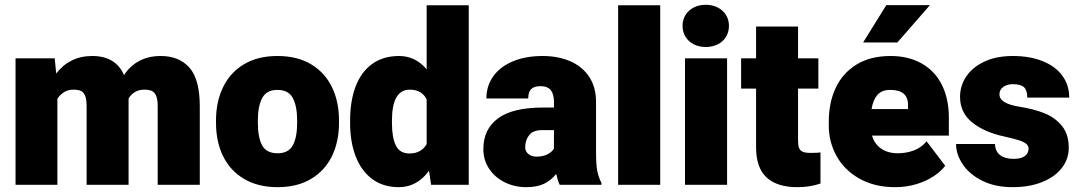

<svg xmlns="http://www.w3.org/2000/svg" viewBox="-20 -772 4513 802"><path d="M814.5 -328.1V0H638.7V-327.6Q638.7 -356.4 632.3 -371.6Q626 -386.7 614.3 -392.1Q602.5 -397.5 583 -397.5Q539.6 -397.5 517.1 -360.4V-352.5V0H341.8V-326.7Q341.8 -357.4 335.4 -372.6Q329.1 -387.7 317.4 -392.6Q305.7 -397.5 285.2 -397.5Q265.1 -397.5 248.3 -387.5Q231.4 -377.4 219.7 -359.4V0H44.9V-528.3H208.5L214.8 -464.8Q241.2 -500 279.1 -519Q316.9 -538.1 365.2 -538.1Q463.4 -538.1 498 -458.5Q523.4 -497.1 562 -517.6Q600.6 -538.1 651.4 -538.1Q728 -538.1 771.2 -489.5Q814.5 -440.9 814.5 -328.1Z M1138.7 -538.1Q1221.2 -538.1 1279.1 -503.7Q1336.9 -469.2 1366.5 -408.4Q1396 -347.7 1396 -269V-258.8Q1396 -180.2 1366.5 -119.6Q1336.9 -59.1 1279.3 -24.7Q1221.7 9.8 1139.6 9.8Q1057.6 9.8 999.5 -24.7Q941.4 -59.1 911.9 -119.6Q882.3 -180.2 882.3 -258.8V-269Q882.3 -347.2 911.9 -408.2Q941.4 -469.2 999.3 -503.7Q1057.1 -538.1 1138.7 -538.1ZM1139.6 -131.8Q1185.1 -131.8 1203.1 -165Q1221.2 -198.2 1221.2 -258.8V-269Q1221.2 -328.6 1203.1 -362.5Q1185.1 -396.5 1138.7 -396.5Q1093.3 -396.5 1075.2 -362.3Q1057.1 -328.1 1057.1 -269V-258.8Q1057.1 -197.8 1075 -164.8Q1092.8 -131.8 1139.6 -131.8Z M1938 -750V0H1780.8L1772 -58.6Q1721.7 9.8 1646 9.8Q1580.1 9.8 1534.4 -24.4Q1488.8 -58.6 1465.6 -119.1Q1442.4 -179.7 1442.4 -257.8V-268.1Q1442.4 -349.6 1465.3 -410.4Q1488.3 -471.2 1534.2 -504.6Q1580.1 -538.1 1647 -538.1Q1715.3 -538.1 1762.2 -482.4V-750ZM1762.2 -170.4V-356.4Q1742.7 -397.5 1691.4 -397.5Q1617.2 -397.5 1617.2 -268.1V-257.8Q1617.2 -197.8 1633.5 -164.3Q1649.9 -130.9 1690.4 -130.9Q1715.3 -130.9 1733.6 -141.1Q1752 -151.4 1762.2 -170.4Z M2492.2 -8.3V0H2317.9Q2309.6 -17.1 2303.2 -45.4Q2282.2 -19 2252.9 -4.6Q2223.6 9.8 2177.7 9.8Q2129.9 9.8 2088.9 -10.3Q2047.9 -30.3 2023.4 -66.7Q1999 -103 1999 -149.4Q1999 -232.4 2060.3 -277.6Q2121.6 -322.8 2248.5 -322.8H2293.9V-347.2Q2293.9 -378.9 2280.5 -395.5Q2267.1 -412.1 2237.3 -412.1Q2211.4 -412.1 2199 -400.1Q2186.5 -388.2 2186.5 -360.8H2011.7Q2011.7 -413.1 2040.5 -453.4Q2069.3 -493.7 2122.6 -515.9Q2175.8 -538.1 2246.6 -538.1Q2311 -538.1 2361.6 -516.4Q2412.1 -494.6 2440.9 -451.4Q2469.7 -408.2 2469.7 -346.2V-138.7Q2469.7 -83.5 2475.1 -56.9Q2480.5 -30.3 2492.2 -8.3ZM2293.9 -151.4V-228.5H2244.6Q2206.5 -228.5 2190.2 -207.3Q2173.8 -186 2173.8 -156.7Q2173.8 -139.2 2187.5 -128.4Q2201.2 -117.7 2221.2 -117.7Q2247.6 -117.7 2266.4 -127.2Q2285.2 -136.7 2293.9 -151.4Z M2562 0V-750H2737.8V0Z M3024.9 -664.1Q3024.9 -638.2 3012.7 -618.2Q3000.5 -598.1 2978.3 -586.9Q2956.1 -575.7 2928.2 -575.7Q2899.9 -575.7 2877.9 -586.9Q2856 -598.1 2843.5 -618.2Q2831.1 -638.2 2831.1 -664.1Q2831.1 -689.5 2843.5 -709.5Q2856 -729.5 2877.9 -740.7Q2899.9 -752 2928.2 -752Q2956.1 -752 2978 -740.7Q3000 -729.5 3012.5 -709.5Q3024.9 -689.5 3024.9 -664.1ZM2841.3 0V-528.3H3017.1V0Z M3407.2 -135.3V-5.4Q3363.8 9.8 3311 9.8Q3225.6 9.8 3181.9 -30.8Q3138.2 -71.3 3138.2 -157.7V-401.9H3075.7V-528.3H3138.2V-661.1H3313.5V-528.3H3398.4V-401.9H3313.5V-184.6Q3313.5 -164.6 3317.9 -153.6Q3322.3 -142.6 3333.5 -137.9Q3344.7 -133.3 3366.2 -133.3Q3395.5 -133.3 3407.2 -135.3Z M3441.9 0ZM3943.4 -205.6H3622.6Q3632.8 -170.4 3660.9 -151.1Q3689 -131.8 3730.5 -131.8Q3765.6 -131.8 3797.1 -143.6Q3828.6 -155.3 3850.6 -181.6L3928.2 -79.6Q3910.6 -56.2 3880.1 -35.9Q3849.6 -15.6 3808.1 -2.9Q3766.6 9.8 3718.8 9.8Q3633.8 9.8 3570.8 -25.4Q3507.8 -60.5 3474.9 -119.4Q3441.9 -178.2 3441.9 -247.1V-265.1Q3441.9 -341.8 3470.2 -403.6Q3498.5 -465.3 3556.6 -501.7Q3614.7 -538.1 3700.2 -538.1Q3774.4 -538.1 3829.3 -507.3Q3884.3 -476.6 3913.8 -418.5Q3943.4 -360.4 3943.4 -280.3ZM3698.7 -396.5Q3662.6 -396.5 3644.5 -375Q3626.5 -353.5 3620.6 -316.4H3772.9V-330.6Q3774.9 -396.5 3698.7 -396.5ZM3864.3 -750.5 3728.5 -594.7H3585.4L3682.1 -750.5Z M3990.2 -367.7Q3990.2 -414.1 4016.4 -452.9Q4042.5 -491.7 4092.3 -514.9Q4142.1 -538.1 4210.4 -538.1Q4281.7 -538.1 4335.2 -516.6Q4388.7 -495.1 4417.5 -455.8Q4446.3 -416.5 4446.3 -364.3H4271Q4271 -394.5 4257.6 -407.5Q4244.1 -420.4 4210 -420.4Q4187.5 -420.4 4171.1 -409.2Q4154.8 -397.9 4154.8 -377.9Q4154.8 -339.4 4238.3 -326.2Q4297.9 -316.9 4342.5 -299.1Q4387.2 -281.2 4415.8 -246.1Q4444.3 -210.9 4444.3 -154.8Q4444.3 -107.9 4415.5 -70.6Q4386.7 -33.2 4333.5 -11.7Q4280.3 9.8 4210 9.8Q4136.7 9.8 4083.3 -16.8Q4029.8 -43.5 4001.7 -85.2Q3973.6 -127 3973.6 -170.4H4136.2Q4137.2 -139.6 4157.7 -124Q4178.2 -108.4 4214.8 -108.4Q4244.6 -108.4 4260.5 -119.9Q4276.4 -131.3 4276.4 -150.9Q4276.4 -162.6 4267.3 -170.7Q4258.3 -178.7 4237.1 -185.8Q4215.8 -192.9 4175.3 -201.7Q4091.8 -219.7 4041 -260.5Q3990.2 -301.3 3990.2 -367.7Z"/></svg>

Font: Heebo Black
Style: Regular
Weight: 900
Designer: Oded Ezer
Foundry: Meir Sadan
Version: Version 2.001; ttfautohint (v1.5.14-ce02) -l 8 -r 50 -G 200 